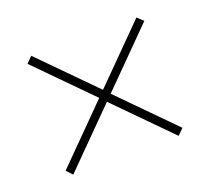

<svg xmlns="http://www.w3.org/2000/svg" viewBox="-68 -598 536 489"><g transform="rotate(-20 199.5 -353.5)"><path d="M343 -514 200 -370 58 -514 42 -498 184 -354 40 -209 55 -193 199 -338 341 -194 357 -210 215 -354 359 -499Z"/></g></svg>

Font: Noto Sans Myanmar UI ExtraCondensed Thin
Style: Regular
Weight: 100
Width: 2
Designer: Monotype Design Team
Foundry: Monotype Imaging Inc.
Version: Version 2.103